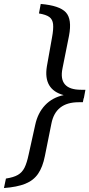

<svg xmlns="http://www.w3.org/2000/svg" viewBox="-79 -755 452 971"><path d="M127 -735Q222 -727 254 -692.5Q286 -658 270 -574L237 -409Q215 -301 331 -301H353L345 -258H344L340 -238H319Q202 -238 181 -130L148 34Q137 90 113.5 124Q90 158 48.5 174.5Q7 191 -59 196L-49 148Q-10 142 11.5 129.5Q33 117 45 93Q57 69 66 26L99 -123Q112 -184 149 -223Q186 -262 243 -274Q139 -302 158 -419L184 -565Q192 -608 189.5 -632.5Q187 -657 170.5 -669Q154 -681 118 -687Z"/></svg>

Font: Piazzolla Medium
Style: Italic
Weight: 500
Italic angle: -11.3°
Designer: Juan Pablo del Peral
Foundry: Huerta Tipografica
Version: Version 1.330